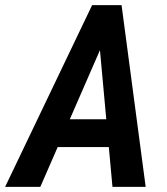

<svg xmlns="http://www.w3.org/2000/svg" viewBox="-60 -731 655 751"><path d="M356 -592.3 97.7 0H-40L300.3 -710.9H387.2ZM379.9 0 324.7 -603.5 333 -710.9H415.5L509.8 0ZM428.7 -264.6 409.2 -155.8H92.3L111.8 -264.6Z"/></svg>

Font: Roboto Condensed SemiBold
Style: Italic
Weight: 600
Italic angle: -12°
Designer: Christian Robertson
Foundry: Google
Version: Version 3.008; 2023